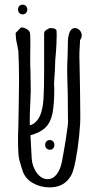

<svg xmlns="http://www.w3.org/2000/svg" viewBox="-20 -789 417 822"><path d="M57.1 -748.5Q57.1 -757.3 62.7 -763.2Q68.4 -769 77.1 -769Q85.9 -769 91.3 -763.2Q96.7 -757.3 96.7 -748.5Q96.7 -739.3 91.3 -733.4Q85.9 -727.5 77.1 -727.5Q68.4 -727.5 62.7 -733.4Q57.1 -739.3 57.1 -748.5ZM322.8 -387.7Q322.8 -369.1 323.7 -298.8Q324.7 -263.2 318.8 -206.5Q313 -149.9 303.5 -101.1Q293.9 -52.2 283.2 -35.6Q267.1 -9.8 245.1 1.7Q223.1 13.2 191.9 13.2Q152.8 13.2 120.1 -5.6Q87.4 -24.4 76.7 -58.1L71.8 -73.7Q65.4 -93.3 62.5 -105.2Q59.6 -117.2 58.6 -135.7Q57.1 -163.1 57.1 -186Q57.1 -213.4 58.6 -250Q60.5 -362.8 60.5 -348.1V-357.9Q61.5 -419.4 61.5 -442.9Q61.5 -517.1 58.6 -570.3Q58.1 -576.2 52.7 -601.6Q48.8 -615.7 47.9 -631.3L46.9 -647.9L69.8 -671.4Q84 -671.4 96.2 -663.6Q108.4 -655.8 108.9 -644Q109.9 -633.8 109.9 -604Q109.9 -575.2 109.4 -558.1V-522Q109.4 -498.5 110.4 -487.3L110.8 -458.5Q110.8 -435.5 111.3 -429.2V-422.4Q111.8 -415.5 111.8 -402.3Q111.8 -397 109.9 -353L109.4 -342.8Q107.4 -308.1 107.4 -276.9Q107.4 -259.8 107.9 -252.9Q116.2 -254.4 124 -259.8Q144 -273.4 153.8 -299.8Q163.6 -326.2 166.3 -366.9Q168.9 -407.7 168.9 -482.4V-568.8V-641.6Q168.9 -648.9 170.4 -652.6Q171.9 -656.2 176.5 -659.7Q181.2 -663.1 192.9 -668.9Q208.5 -668.9 214.8 -665.8Q221.2 -662.6 221.9 -658.2Q222.7 -653.8 222.7 -640.6Q222.7 -626.5 221.7 -601.1Q220.7 -575.7 219.2 -561Q215.8 -529.8 215.8 -511.2Q215.8 -494.6 213.9 -469.7Q211.4 -439 211.4 -427.7Q211.4 -422.9 211.9 -419.4Q212.4 -415.5 212.4 -410.6Q212.4 -341.8 204.6 -303.5Q196.8 -265.1 175 -243.4Q153.3 -221.7 110.4 -210L115.7 -111.8Q117.2 -87.4 127 -66.7Q136.7 -45.9 151.6 -33.9Q166.5 -22 183.6 -22Q206.5 -22 222.7 -42.7Q238.8 -63.5 245.1 -97.2Q252.4 -134.3 262 -194.3Q271.5 -254.4 271.5 -273.9L271 -279.3Q270.5 -295.4 270.5 -332Q270.5 -393.6 268.6 -439Q267.6 -456.5 267.6 -486.8Q267.6 -514.6 269.5 -551.8Q270.5 -585.9 270.5 -597.7Q270 -632.3 277.8 -650.6Q285.6 -668.9 300.3 -668.9Q312 -668.9 320.8 -659.7Q329.6 -650.4 330.1 -638.2Q330.1 -626 322.8 -617.7L321.8 -596.2Q319.3 -563 319.8 -543.9L320.3 -526.9Q321.3 -481 321.3 -476.1Q322.3 -444.8 322.3 -423.3Q322.3 -401.9 322.8 -387.7ZM212.9 -168.9Q212.9 -159.7 207.5 -153.8Q202.1 -147.9 193.4 -147.9Q184.6 -147.9 179 -153.8Q173.3 -159.7 173.3 -168.9Q173.3 -177.7 179 -183.6Q184.6 -189.5 193.4 -189.5Q202.1 -189.5 207.5 -183.6Q212.9 -177.7 212.9 -168.9Z"/></svg>

Font: Amatica SC
Style: Bold
Weight: 400
Designer: Vernon Adams, Ben Nathan
Foundry: newtypography
Version: Version 2.000